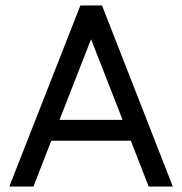

<svg xmlns="http://www.w3.org/2000/svg" viewBox="-20 -680 664 700"><path d="M522 0 457 -167H167L102 0H14L273 -660H352L610 0ZM197 -243H427L312 -537Z"/></svg>

Font: Lil Grotesk Medium
Style: Regular
Weight: 500
Designer: Bastien Sozeau
Foundry: NBR — Bastien Sozeau
Version: Version 3.003; ttfautohint (v1.8.4.7-5d5b);gftools[0.9.33]